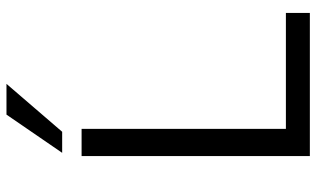

<svg xmlns="http://www.w3.org/2000/svg" viewBox="-212 -765 977 593"><g transform="rotate(-90 276.5 -468.5)"><path d="M91 0V-705H175V-74H533V0ZM101 -765 219 -937H314L166 -765Z"/></g></svg>

Font: Nunito Sans 11pt
Style: Regular
Weight: 400
Version: Version 3.101;gftools[0.9.27]